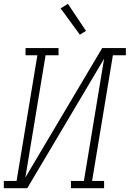

<svg xmlns="http://www.w3.org/2000/svg" viewBox="-35 -987 680 1007"><path d="M-15 0V-38H52L161 -697H99V-735H272V-697H204L98 -56L501 -735H625V-697H557L448 -38H511V0H337V-38H405L511 -679L108 0ZM384 -805 283 -943 321 -967 416 -825Z"/></svg>

Font: Iosevka Curly Slab XLtExObl
Style: Regular
Weight: 200
Width: 7
Italic angle: -9°
Monospace: yes
Designer: Belleve Invis
Foundry: Belleve Invis
Version: Version 11.0.0; ttfautohint (v1.8.3)